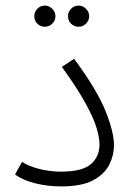

<svg xmlns="http://www.w3.org/2000/svg" viewBox="-20 -664 479 689"><path d="M34 -38 59 -83Q84 -67 122 -57.5Q160 -48 199 -48Q274 -48 305.5 -74.5Q337 -101 337 -146Q337 -169 327 -203.5Q317 -238 288 -291.5Q259 -345 202 -424L246 -453Q328 -342 358.5 -266Q389 -190 389 -144Q389 -107 372 -73Q355 -39 314 -17Q273 5 199 5Q152 5 107 -6Q62 -17 34 -38ZM262 -568Q246 -568 235 -579Q224 -590 224 -606Q224 -621 235 -632.5Q246 -644 262 -644Q277 -644 288.5 -632.5Q300 -621 300 -606Q300 -590 288.5 -579Q277 -568 262 -568ZM141 -568Q125 -568 114 -579Q103 -590 103 -606Q103 -621 114 -632.5Q125 -644 141 -644Q156 -644 167.5 -632.5Q179 -621 179 -606Q179 -590 167.5 -579Q156 -568 141 -568Z"/></svg>

Font: Noto Sans Arabic Light
Style: Regular
Weight: 300
Designer: Monotype Design Team, Nadine Chahine, Nizar Qandah and Khaled Hosny
Foundry: Monotype Imaging Inc.
Version: Version 2.012; ttfautohint (v1.8.4.7-5d5b)